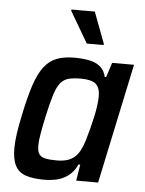

<svg xmlns="http://www.w3.org/2000/svg" viewBox="-52 -762 612 813"><g transform="rotate(5 253.5 -356.0)"><path d="M166 8Q118 8 87.5 -2.5Q57 -13 43 -40Q29 -67 29 -114Q29 -140 34 -176Q39 -212 49 -258Q65 -335 81.5 -385Q98 -435 120.5 -464.5Q143 -494 174 -506Q205 -518 249 -518Q286 -518 314 -512Q342 -506 360 -490.5Q378 -475 384 -448H390L410 -510H503L395 0H302L313 -69H306Q290 -36 267 -19.5Q244 -3 218.5 2.5Q193 8 166 8ZM211 -78Q238 -78 257 -84Q276 -90 290 -103Q304 -116 313 -136Q320 -149 327 -171.5Q334 -194 341 -221Q348 -248 354 -275Q360 -302 363 -325.5Q366 -349 366 -363Q366 -401 347.5 -416.5Q329 -432 285 -432Q252 -432 231.5 -426.5Q211 -421 197 -403.5Q183 -386 172 -350.5Q161 -315 148 -255Q139 -212 134 -182.5Q129 -153 129 -134Q129 -110 137 -98Q145 -86 163.5 -82Q182 -78 211 -78ZM296 -582 218 -715 219 -720H318L368 -587L367 -582Z"/></g></svg>

Font: Saira SemiCondensed Medium
Style: Italic
Weight: 500
Width: 4
Italic angle: -12°
Designer: Hector Gatti with collaboration of the Omnibus-Type team
Foundry: Omnibus-Type
Version: Version 1.101